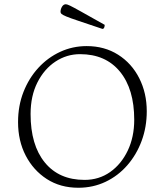

<svg xmlns="http://www.w3.org/2000/svg" viewBox="-20 -872 776 904"><path d="M349 12Q264 12 200.5 -29Q137 -70 101 -139.5Q65 -209 65 -297Q65 -374 90.5 -439Q116 -504 160.5 -552.5Q205 -601 263.5 -628Q322 -655 388 -655Q472 -655 536 -614.5Q600 -574 635.5 -504Q671 -434 671 -348Q671 -274 647 -209Q623 -144 579.5 -94Q536 -44 477 -16Q418 12 349 12ZM378 -25Q446 -25 498.5 -62Q551 -99 581.5 -163Q612 -227 612 -308Q612 -453 544.5 -535Q477 -617 357 -617Q294 -617 241 -582Q188 -547 156 -483.5Q124 -420 124 -335Q124 -189 191 -107Q258 -25 378 -25ZM462 -736Q391 -760 350.5 -773.5Q310 -787 292 -794.5Q274 -802 269.5 -806.5Q265 -811 265 -816Q265 -829 272 -840.5Q279 -852 290 -852Q296 -852 310.5 -845Q325 -838 362.5 -817Q400 -796 473 -755Q473 -748 470.5 -742Q468 -736 462 -736Z"/></svg>

Font: Petrona ExtraLight
Style: Regular
Weight: 200
Designer: Ringo R. Seeber
Foundry: Ringo R. Seeber
Version: Version 2.001; ttfautohint (v1.8.3)